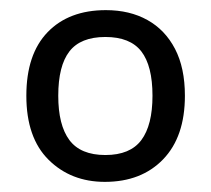

<svg xmlns="http://www.w3.org/2000/svg" viewBox="-20 -742 416 379"><path d="M345 -553Q345 -472 302 -427.5Q259 -383 187 -383Q120 -383 76 -426.5Q32 -470 32 -553Q32 -635 74 -678.5Q116 -722 189 -722Q236 -722 271 -702.5Q306 -683 325.5 -645.5Q345 -608 345 -553ZM95 -553Q95 -495 117 -465.5Q139 -436 188 -436Q237 -436 259 -465.5Q281 -495 281 -553Q281 -612 259 -640.5Q237 -669 188 -669Q139 -669 117 -640.5Q95 -612 95 -553Z"/></svg>

Font: Noto Sans Khmer UI
Style: Regular
Weight: 400
Designer: Danh Hong and the Monotype Design Team
Foundry: Monotype Imaging Inc.
Version: Version 2.002